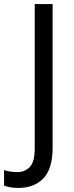

<svg xmlns="http://www.w3.org/2000/svg" viewBox="-87 -734 362 945"><path d="M3 191Q-39 191 -67 179V103Q-53 108 -36.5 110.5Q-20 113 -1 113Q35 113 59.5 88Q84 63 84 -5V-714H172V-7Q172 97 126.5 144Q81 191 3 191Z"/></svg>

Font: Noto Sans Gurmukhi SemiCondensed
Style: Regular
Weight: 400
Width: 4
Designer: Jelle Bosma - Monotype Design Team
Foundry: Monotype Imaging Inc.
Version: Version 2.004; ttfautohint (v1.8.4.7-5d5b)